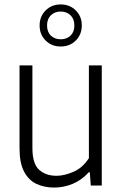

<svg xmlns="http://www.w3.org/2000/svg" viewBox="-20 -836 552 865"><path d="M224 9Q179.5 9 144.2 -7.5Q109 -24 88.5 -62.8Q68 -101.5 68 -168V-541.5H126V-169.5Q126 -98.5 156.2 -71.2Q186.5 -44 234.5 -44Q269.5 -44 311 -62Q352.5 -80 380.5 -123.5V-541.5H438.5V0H389L384.5 -60H380Q348.5 -25 308 -8Q267.5 9 224 9ZM253.5 -626.5Q212.5 -626.5 185.5 -653.5Q158.5 -680.5 158.5 -721.5Q158.5 -762 185.5 -789Q212.5 -816 253.5 -816Q294.5 -816 321.5 -789Q348.5 -762 348.5 -721.5Q348.5 -680.5 321.5 -653.5Q294.5 -626.5 253.5 -626.5ZM253.5 -659Q280.5 -659 297.8 -675.5Q315 -692 315 -721.5Q315 -750.5 297.8 -767.2Q280.5 -784 253.5 -784Q226.5 -784 209.2 -767.2Q192 -750.5 192 -721.5Q192 -692 209.2 -675.5Q226.5 -659 253.5 -659Z"/></svg>

Font: Encode Sans SmCnd Lt
Style: Regular
Weight: 300
Width: 4
Designer: Multiple Designers
Foundry: Impallari Type
Version: Version 3.002; ttfautohint (v1.8.3) -l 8 -r 50 -G 200 -x 14 